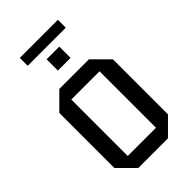

<svg xmlns="http://www.w3.org/2000/svg" viewBox="-246 -886 962 962"><g transform="rotate(-45 235.0 -405.0)"><path d="M45 -85V-475L130 -560H340L425 -475V-85L340 0H130ZM135 -80H335V-480H135ZM190 -630V-710H280V-630ZM100 -754V-810H370V-754Z"/></g></svg>

Font: Tektur SemiCondensed
Style: Regular
Weight: 400
Width: 4
Designer: Adam Jagosz
Foundry: Adam Jagosz
Version: Version 1.005;gftools[0.9.30]